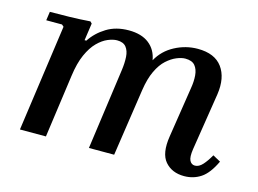

<svg xmlns="http://www.w3.org/2000/svg" viewBox="-73 -605 998 742"><g transform="rotate(15 425.5 -234.5)"><path d="M800 -97 831 -80Q807 -29 777.5 -9.5Q748 10 711 10Q662 10 634.5 -22Q607 -54 618 -124L649 -324Q654 -353 652 -377Q650 -401 638 -415.5Q626 -430 599 -430Q584 -430 564.5 -422Q545 -414 525.5 -396.5Q506 -379 491 -347.5Q476 -316 469 -269L429 0H328L373 -324Q377 -353 375.5 -377Q374 -401 362.5 -415.5Q351 -430 326 -430Q310 -430 289.5 -421.5Q269 -413 249 -393Q229 -373 213.5 -338.5Q198 -304 191 -252L156 0H52L112 -427L104 -434H41L46 -469Q85 -469 126 -470Q167 -471 207 -474L214 -467L204 -398H211Q234 -433 271.5 -456Q309 -479 360 -479Q411 -479 441 -455.5Q471 -432 478 -391Q501 -433 544.5 -456Q588 -479 636 -479Q704 -479 734 -438Q764 -397 754 -329L718 -100Q713 -67 720 -53.5Q727 -40 741 -40Q757 -40 771.5 -56Q786 -72 800 -97Z"/></g></svg>

Font: Brygada 1918 SemiBold
Style: Italic
Weight: 600
Italic angle: -8°
Designer: Mateusz Machalski | Borys Kosmynka | Przemek Hoffer
Foundry: NIEPODLEGLA 2018
Version: Version 3.006